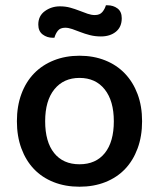

<svg xmlns="http://www.w3.org/2000/svg" viewBox="-20 -693 602 727"><path d="M518 -234Q518 -177 501 -131Q484 -85 453.5 -53Q423 -21 379 -3.5Q335 14 281 14Q227 14 183 -3.5Q139 -21 108.5 -53Q78 -85 61 -131Q44 -177 44 -234Q44 -291 61 -337Q78 -383 109 -415Q140 -447 184 -464.5Q228 -482 281 -482Q334 -482 378 -464.5Q422 -447 453 -414.5Q484 -382 501 -336.5Q518 -291 518 -234ZM281 -398Q221 -398 186 -355Q151 -312 151 -234Q151 -156 185 -113.5Q219 -71 281 -71Q343 -71 377 -113.5Q411 -156 411 -234Q411 -311 376.5 -354.5Q342 -398 281 -398ZM207 -669Q228 -669 246 -664Q264 -659 280.5 -652.5Q297 -646 311.5 -641Q326 -636 339 -636Q358 -636 367.5 -647.5Q377 -659 381 -673H387Q409 -673 425 -661Q441 -649 441 -624Q441 -591 419 -573Q397 -555 362 -555Q340 -555 320.5 -560Q301 -565 284.5 -571.5Q268 -578 253.5 -583Q239 -588 227 -588Q208 -588 199 -576.5Q190 -565 186 -550H180Q158 -550 141.5 -562.5Q125 -575 125 -600Q125 -633 150 -651Q175 -669 207 -669Z"/></svg>

Font: Baloo Bhai 2 Medium
Style: Regular
Weight: 500
Designer: Supriya Tembe, Noopur Datye and Ek Type
Foundry: Ek Type
Version: Version 1.640;PS 1.000;hotconv 16.6.51;makeotf.lib2.5.65220;